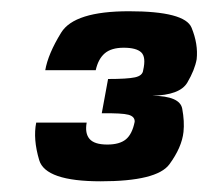

<svg xmlns="http://www.w3.org/2000/svg" viewBox="-20 -702 379 350"><path d="M163.5 -371.5Q266 -371.5 288.8 -402.5Q311.5 -433.5 314.5 -461.5Q316.5 -480.5 312.2 -503.8Q308 -527 257.5 -527.5Q308 -528.5 321.5 -551.5Q335 -574.5 338.5 -594Q341.5 -621.5 329.2 -651.5Q317 -681.5 215 -681.5Q115.5 -681.5 91.5 -642.5Q67.5 -603.5 62.5 -574H154.5Q159 -594.5 171 -604.8Q183 -615 205.5 -615Q228.5 -615 237.5 -606.5Q246.5 -598 241 -574Q240 -564 226 -561Q212 -558 177 -558L165.5 -495.5Q202.5 -496 214.2 -492.8Q226 -489.5 225.5 -480Q221 -457.5 209.5 -448Q198 -438.5 175.5 -438.5Q152 -438.5 143.2 -448.8Q134.5 -459 138 -478.5H46Q40 -448.5 51.5 -410Q63 -371.5 163.5 -371.5Z"/></svg>

Font: Anybody Condensed Black
Style: Italic
Weight: 900
Width: 3
Italic angle: -10°
Version: Version 1.113;gftools[0.9.25]